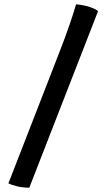

<svg xmlns="http://www.w3.org/2000/svg" viewBox="-20 -775 494 891"><path d="M116 96Q84 96 57 89Q30 82 19 76L248 -513Q283 -602 304 -664Q325 -726 333 -755Q374 -751 401 -741Q428 -731 435 -723Z"/></svg>

Font: Texturina Medium 12pt Black
Style: Regular
Weight: 900
Version: Version 1.002